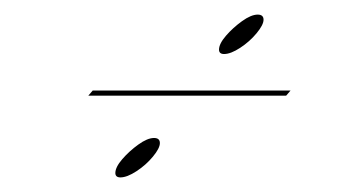

<svg xmlns="http://www.w3.org/2000/svg" viewBox="-20 -257 482 263"><path d="M287 -183Q280 -183 280 -189Q280 -197 289.5 -208Q299 -219 311.5 -228Q324 -237 333 -237Q341 -237 341 -230Q341 -223 331.5 -211.5Q322 -200 309 -191.5Q296 -183 287 -183ZM101 -126 107 -133H378L372 -126ZM145 -14Q138 -14 138 -20Q138 -28 147.5 -39Q157 -50 169.5 -59Q182 -68 191 -68Q199 -68 199 -61Q199 -54 189.5 -42.5Q180 -31 167 -22.5Q154 -14 145 -14Z"/></svg>

Font: Ballet 72pt
Style: Regular
Weight: 400
Designer: Maximiliano R. Sproviero
Foundry: Omnibus-Type
Version: Version 1.100; ttfautohint (v1.8.3)